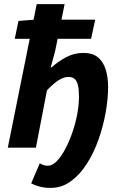

<svg xmlns="http://www.w3.org/2000/svg" viewBox="-20 -720 590 936"><path d="M227 196Q196 196 172.5 189.5Q149 183 132 174L174 76Q183 82 193 85Q203 88 213 88Q235 88 256.5 66Q278 44 297.5 7.5Q317 -29 332.5 -73.5Q348 -118 356.5 -163.5Q365 -209 365 -248Q365 -283 360 -304.5Q355 -326 343.5 -335.5Q332 -345 314 -345Q291 -345 266.5 -329.5Q242 -314 209 -280L155 0H18L159 -700H295L249 -472L227 -391H231Q264 -421 303 -441.5Q342 -462 387 -462Q432 -462 458 -440Q484 -418 495.5 -380.5Q507 -343 507 -296Q507 -238 495 -171Q483 -104 460 -39Q437 26 403 79Q369 132 325 164Q281 196 227 196ZM52 -531 70 -618 147 -624H444L424 -531Z"/></svg>

Font: Source Sans 3
Style: Bold Italic
Weight: 700
Italic angle: -11°
Designer: Paul D. Hunt
Foundry: Adobe
Version: Version 3.052;hotconv 1.1.0;makeotfexe 2.6.0